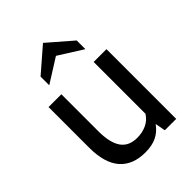

<svg xmlns="http://www.w3.org/2000/svg" viewBox="-215 -839 954 954"><g transform="rotate(-45 262.0 -362.5)"><path d="M56 -205V-490H146V-230Q146 -150 173.5 -110Q201 -70 260 -70Q296 -70 326 -84Q356 -98 373 -126V-490H463V0H383L373 -54Q349 -21 316.5 -5.5Q284 10 237 10Q149 10 102.5 -43.5Q56 -97 56 -205ZM135 -625 262 -735 389 -625V-564L262 -644L135 -564Z"/></g></svg>

Font: Cabin
Style: Regular
Weight: 400
Designer: Pablo Impallari
Foundry: Pablo Impallari. http://www.impallari.com Igino Marini. http://www.ikern.com
Version: Version 2.001